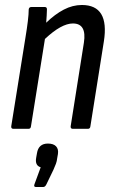

<svg xmlns="http://www.w3.org/2000/svg" viewBox="-20 -516 463 769"><path d="M34 0Q24 0 25 -10L82 -366Q88 -402 91.5 -431Q95 -460 95 -478Q96 -488 106 -488H159Q168 -488 168 -479Q168 -468 167 -453.5Q166 -439 165 -425Q200 -459 235.5 -477.5Q271 -496 308 -496Q419 -496 396 -350L342 -10Q341 0 332 0H272Q262 0 263 -10L316 -345Q328 -422 272 -422Q226 -422 160 -360L104 -10Q103 0 94 0ZM124 233Q114 233 118 222L143 154Q119 147 125 115L128 98Q134 59 172 59Q194 59 204.5 70Q215 81 212 101L209 118Q208 129 204 140Q200 151 194 164L166 222Q161 233 153 233Z"/></svg>

Font: Sofia Sans Condensed Medium
Style: Italic
Weight: 500
Italic angle: -9°
Designer: Botio Nikoltchev, Ani Petrova
Foundry: lettersoup
Version: Version 4.101; ttfautohint (v1.8.4.7-5d5b)